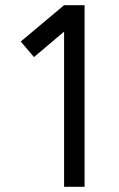

<svg xmlns="http://www.w3.org/2000/svg" viewBox="-20 -720 458 740"><path d="M227 -700 60 -560 111 -500 227 -598V0H306V-700Z"/></svg>

Font: Unageo
Style: Regular
Weight: 400
Designer: Richard Sepsi
Foundry: Richard Sepsi
Version: Version 2.000